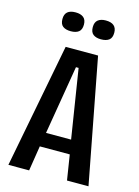

<svg xmlns="http://www.w3.org/2000/svg" viewBox="-126 -914 714 984"><g transform="rotate(15 231.0 -422.0)"><path d="M19 0 146 -660H318L444 0H330L309 -133H150L129 0ZM224 -573 163 -208H296L238 -573ZM310 -744Q284 -744 269 -755.5Q254 -767 254 -794Q254 -820 269 -832Q284 -844 310 -844Q368 -844 368 -794Q368 -767 353 -755.5Q338 -744 310 -744ZM150 -744Q123 -744 108 -755.5Q93 -767 93 -794Q93 -844 150 -844Q177 -844 192 -832Q207 -820 207 -794Q207 -767 192 -755.5Q177 -744 150 -744Z"/></g></svg>

Font: Bricolage Grotesque 10pt Condensed Medium
Style: Regular
Weight: 500
Width: 3
Designer: Mathieu Triay
Foundry: Atelier Triay
Version: Version 1.000; ttfautohint (v1.8.4.7-5d5b);gftools[0.9.32]